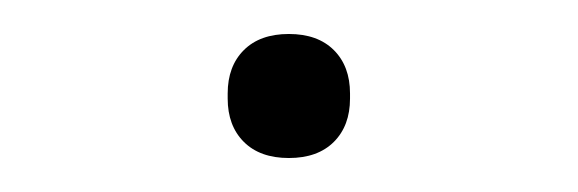

<svg xmlns="http://www.w3.org/2000/svg" viewBox="-20 -363 340 113"><path d="M150 -270Q133 -270 123.5 -279.5Q114 -289 114 -305V-308Q114 -324 123.5 -333.5Q133 -343 150 -343Q167 -343 176.5 -333.5Q186 -324 186 -308V-305Q186 -289 176.5 -279.5Q167 -270 150 -270Z"/></svg>

Font: IBM Plex Serif ExtLt
Style: Regular
Weight: 200
Designer: Mike Abbink, Paul van der Laan, Pieter van Rosmalen
Foundry: Bold Monday
Version: Version 3.001